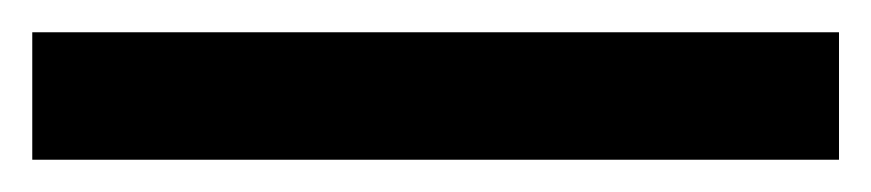

<svg xmlns="http://www.w3.org/2000/svg" viewBox="-20 -20 540 119"><path d="M0 79V0H500V79Z"/></svg>

Font: Belfius21
Style: Bold
Weight: 700
Designer: Montserrat's base design by Julieta Ulanovsky, modified by Coast SPRL for Belfius Bank NV.
Foundry: Montserrat's base design by Julieta Ulanovsky, modified by Coast SPRL for Belfius Bank NV.
Version: Version 2.000;FEAKit 1.0